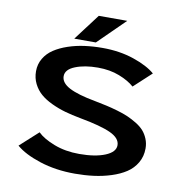

<svg xmlns="http://www.w3.org/2000/svg" viewBox="-94 -968 1038 1070"><g transform="rotate(10 425.0 -433.0)"><path d="M266 -729.5 378.5 -878.5H539.5L388 -729.5ZM399.5 11Q290.5 11 200.5 -18.2Q110.5 -47.5 63.5 -88.5L166.5 -182Q198.5 -150.5 262 -126Q325.5 -101.5 404.5 -101.5Q494.5 -101.5 550.5 -124.5Q606.5 -147.5 606.5 -186Q606.5 -226 550.5 -251.8Q494.5 -277.5 376 -299Q327.5 -308 287.8 -319.2Q248 -330.5 209.8 -348.5Q171.5 -366.5 145.5 -389Q119.5 -411.5 103.5 -443.5Q87.5 -475.5 87.5 -514Q87.5 -554 107 -586.8Q126.5 -619.5 159.5 -641.2Q192.5 -663 237 -678Q281.5 -693 330 -699.5Q378.5 -706 431 -706Q528 -706 608.2 -678.8Q688.5 -651.5 731 -614.5L632 -523Q600 -551.5 546.2 -572.5Q492.5 -593.5 424.5 -593.5Q349.5 -593.5 296.8 -572.5Q244 -551.5 244 -513.5Q244 -476 292.5 -450.5Q341 -425 440 -407Q478.5 -399.5 506.8 -393.2Q535 -387 571 -376.5Q607 -366 632.2 -355Q657.5 -344 684 -327.8Q710.5 -311.5 726.8 -293Q743 -274.5 753.2 -249.5Q763.5 -224.5 763.5 -195.5Q763.5 -150.5 742.5 -114.5Q721.5 -78.5 686.5 -55.5Q651.5 -32.5 603.8 -17.2Q556 -2 505.5 4.5Q455 11 399.5 11Z"/></g></svg>

Font: League Mono Wide SemiBold
Style: Regular
Weight: 600
Width: 8
Designer: Tyler Finck
Foundry: The League of Moveable Type / Tyler Finck
Version: Version 2.210